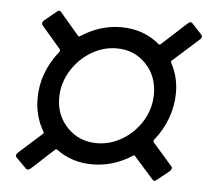

<svg xmlns="http://www.w3.org/2000/svg" viewBox="-41 -573 597 545"><g transform="rotate(5 258.0 -301.0)"><path d="M406 -188Q405 -187 405.5 -184.5Q406 -182 406 -182L462 -118Q464 -116 464 -113Q464 -109 459 -104L424 -76Q417 -69 411 -77L357 -138Q357 -139 355.5 -139.5Q354 -140 352 -139Q298 -104 238 -104Q179 -104 135 -137Q132 -139 129 -136L65 -77Q61 -74 57 -73.5Q53 -73 51 -76L23 -104Q20 -107 20 -110Q20 -114 24 -118L91 -178Q94 -181 92 -184Q67 -226 67 -277Q67 -352 118 -415Q119 -416 118.5 -418.5Q118 -421 118 -421L63 -485Q61 -489 61 -490Q61 -494 66 -499L100 -527Q107 -534 113 -526L166 -464Q166 -463 167.5 -462.5Q169 -462 171 -463Q226 -499 286 -499Q351 -499 396 -460Q399 -458 402 -461L473 -526Q481 -534 487 -527L513 -499Q520 -492 513 -485L437 -417Q434 -414 436 -411Q457 -372 457 -327Q457 -289 443.5 -253Q430 -217 406 -188ZM245 -165Q284 -165 318.5 -186Q353 -207 374 -242Q395 -277 395 -318Q395 -369 362 -403.5Q329 -438 279 -438Q240 -438 205.5 -417Q171 -396 149.5 -360.5Q128 -325 128 -284Q128 -234 161.5 -199.5Q195 -165 245 -165Z"/></g></svg>

Font: Barlow Condensed
Style: Italic
Weight: 400
Width: 3
Italic angle: -7°
Designer: Jeremy Tribby
Foundry: Tribby Type
Version: Version 1.408